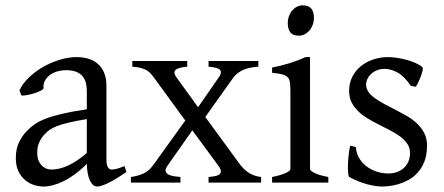

<svg xmlns="http://www.w3.org/2000/svg" viewBox="-20 -682 1659 717"><path d="M171.9 -48.8Q201.2 -48.8 234.1 -63.7Q267.1 -78.6 304.2 -110.8V-237.3Q263.2 -230.5 236.6 -224.1Q210 -217.8 192.9 -211.2Q175.8 -204.6 165.5 -197.3Q155.3 -189.9 147.5 -181.6Q134.8 -168.5 127 -151.6Q119.1 -134.8 119.1 -111.8Q119.1 -92.3 125 -80.1Q130.9 -67.9 139.2 -60.8Q147.5 -53.7 156.5 -51.3Q165.5 -48.8 171.9 -48.8ZM452.1 -40Q410.6 -11.2 383.5 1.7Q356.4 14.6 342.8 14.6Q326.7 14.6 315.9 -7.8Q305.2 -30.3 304.2 -69.8Q282.2 -47.9 260.3 -31.7Q238.3 -15.6 217.3 -5.4Q196.3 4.9 177.5 9.8Q158.7 14.6 143.1 14.6Q125.5 14.6 106.9 8.8Q88.4 2.9 73.5 -9.8Q58.6 -22.5 48.8 -42.5Q39.1 -62.5 39.1 -90.8Q39.1 -127.9 52 -152.8Q64.9 -177.7 83 -195.8Q94.7 -207.5 109.6 -218Q124.5 -228.5 149.2 -238.3Q173.8 -248 210.9 -256.8Q248 -265.6 304.2 -273.9V-342.8Q304.2 -359.4 300.3 -373.8Q296.4 -388.2 287.1 -398.7Q277.8 -409.2 262 -414.8Q246.1 -420.4 222.2 -419.9Q206.5 -419.4 191.4 -414.6Q176.3 -409.7 165 -400.9Q153.8 -392.1 147.5 -380.1Q141.1 -368.2 142.6 -353.5Q143.1 -349.1 132.6 -343.5Q122.1 -337.9 107.7 -333.5Q93.3 -329.1 79.3 -326.7Q65.4 -324.2 59.6 -325.7L52.7 -344.7Q64 -369.1 86.9 -391.6Q109.9 -414.1 139.4 -431.2Q168.9 -448.2 201.9 -458.5Q234.9 -468.8 265.6 -468.8Q319.3 -468.8 348.4 -440.7Q377.4 -412.6 377.4 -362.3V-86.9Q377.4 -66.4 382.8 -57.6Q388.2 -48.8 397 -48.8Q403.8 -48.8 414.6 -51.3Q425.3 -53.7 444.8 -62Z M758.8 0V-21Q771 -22 781.7 -23.9Q792.5 -25.9 798.6 -30.3Q804.7 -34.7 804.7 -42.7Q804.7 -50.8 794.9 -64L698.2 -195.3L606 -64Q596.7 -50.8 598.6 -42.7Q600.6 -34.7 608.9 -30.3Q617.2 -25.9 629.6 -23.9Q642.1 -22 653.8 -21V0H468.8V-21Q488.3 -23.9 502 -28.6Q515.6 -33.2 525.1 -39.3Q534.7 -45.4 541.3 -52.5Q547.9 -59.6 553.2 -66.9L671.9 -231.9L557.1 -389.2Q550.8 -397.9 544.4 -405.5Q538.1 -413.1 529.1 -418.7Q520 -424.3 506.8 -428Q493.7 -431.6 474.1 -433.1V-454.1H679.2V-433.1Q664.1 -431.6 653.1 -429Q642.1 -426.3 636.5 -421.6Q630.9 -417 631.6 -409.4Q632.3 -401.9 641.1 -390.1L719.7 -281.7L794.9 -390.1Q803.7 -401.9 804.7 -409.7Q805.7 -417.5 800.5 -422.1Q795.4 -426.8 784.7 -429.2Q773.9 -431.6 758.8 -433.1V-454.1H944.8V-433.1Q905.3 -430.2 883.5 -418.7Q861.8 -407.2 849.1 -389.2L746.6 -245.1L877 -66.9Q882.8 -59.6 889.6 -52.5Q896.5 -45.4 905.5 -39.1Q914.6 -32.7 926.8 -27.8Q939 -22.9 955.1 -21V0Z M996.1 0V-21Q1029.3 -27.8 1046.9 -35.9Q1064.5 -43.9 1064.5 -50.8V-327.1Q1064.5 -352.1 1063.5 -367.4Q1062.5 -382.8 1056.2 -391.4Q1049.8 -399.9 1035.9 -403.8Q1022 -407.7 996.1 -410.2V-429.7Q1011.2 -432.6 1028.1 -436.8Q1044.9 -440.9 1061.5 -446Q1078.1 -451.2 1093.3 -457Q1108.4 -462.9 1121.1 -468.8H1137.7V-50.8Q1137.7 -44.9 1154.1 -36.4Q1170.4 -27.8 1206.1 -21V0ZM1152.3 -615.7Q1152.3 -602.1 1147.9 -589.8Q1143.6 -577.6 1136 -568.6Q1128.4 -559.6 1118.2 -554.2Q1107.9 -548.8 1095.7 -548.8Q1073.7 -548.8 1064.2 -561Q1054.7 -573.2 1054.7 -595.7Q1054.7 -609.4 1059.1 -621.6Q1063.5 -633.8 1071.3 -642.8Q1079.1 -651.9 1089.1 -657Q1099.1 -662.1 1110.8 -662.1Q1152.3 -662.1 1152.3 -615.7Z M1574.7 -138.2Q1574.7 -103.5 1564.9 -78.9Q1555.2 -54.2 1539.6 -37.1Q1523.9 -20 1504.9 -9.8Q1485.8 0.5 1467.3 5.9Q1448.7 11.2 1432.4 12.9Q1416 14.6 1406.7 14.6Q1383.3 14.6 1350.3 5.9Q1317.4 -2.9 1284.7 -21Q1281.2 -22.5 1280 -36.9Q1278.8 -51.3 1279.5 -70.1Q1280.3 -88.9 1282.5 -107.9Q1284.7 -127 1288.1 -138.2L1309.1 -132.8Q1310.1 -112.3 1319.8 -94.2Q1329.6 -76.2 1345.9 -63Q1362.3 -49.8 1384 -42Q1405.8 -34.2 1431.2 -34.2Q1448.7 -34.2 1463.4 -39.8Q1478 -45.4 1488.8 -55.4Q1499.5 -65.4 1505.4 -79.6Q1511.2 -93.8 1511.2 -110.8Q1511.2 -130.4 1500.7 -145.5Q1490.2 -160.6 1473.1 -173.1Q1456.1 -185.5 1434.3 -196.5Q1412.6 -207.5 1390.1 -219.2Q1369.6 -229.5 1350.6 -241.2Q1331.5 -252.9 1316.7 -267.6Q1301.8 -282.2 1292.7 -300.3Q1283.7 -318.4 1283.7 -341.8Q1283.7 -372.1 1295.9 -395.8Q1308.1 -419.4 1328.4 -435.5Q1348.6 -451.7 1374.8 -460.2Q1400.9 -468.8 1428.7 -468.8Q1443.8 -468.8 1462.2 -466.1Q1480.5 -463.4 1498.3 -458.5Q1516.1 -453.6 1531.7 -446.8Q1547.4 -439.9 1557.1 -431.2Q1560.1 -428.2 1557.9 -418Q1555.7 -407.7 1551 -395.5Q1546.4 -383.3 1541 -372.6Q1535.6 -361.8 1532.7 -357.9L1513.7 -361.8Q1490.2 -397 1465.1 -410.9Q1439.9 -424.8 1416 -424.8Q1399.9 -424.8 1387.2 -419.4Q1374.5 -414.1 1365.5 -405.5Q1356.4 -397 1351.8 -386.7Q1347.2 -376.5 1347.2 -366.2Q1347.2 -350.6 1356.4 -338.1Q1365.7 -325.7 1380.9 -314.7Q1396 -303.7 1415.3 -293.7Q1434.6 -283.7 1455.1 -272.9Q1476.1 -262.2 1497.6 -250Q1519 -237.8 1536.1 -221.9Q1553.2 -206.1 1564 -185.8Q1574.7 -165.5 1574.7 -138.2Z"/></svg>

Font: Gentium Unicode
Style: Regular
Weight: 400
Version: Version 1.009